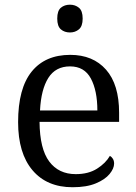

<svg xmlns="http://www.w3.org/2000/svg" viewBox="-20 -776 570 806"><path d="M284.7 10Q176.7 10 116.3 -61.5Q56 -133 56 -263.3Q56 -404.7 112.8 -475.2Q169.7 -545.7 275 -545.7Q370.3 -545.7 425.2 -483.5Q480 -421.3 480 -302.7V-264.3H146Q147 -151 186.7 -98Q226.3 -45 298 -45Q351.3 -45 387.5 -68Q423.7 -91 441.3 -121.7Q448.3 -118 453.7 -109.7Q459 -101.3 459 -89.3Q459 -68.7 440 -45.5Q421 -22.3 382.3 -6.2Q343.7 10 284.7 10ZM388.7 -312.3Q388.7 -395.3 361.5 -446.3Q334.3 -497.3 274 -497.3Q213.3 -497.3 182.8 -448.8Q152.3 -400.3 148 -312.3ZM273.7 -639.7Q250.7 -639.7 235.5 -652.8Q220.3 -666 220.3 -698Q220.3 -730.7 235.5 -743.5Q250.7 -756.3 273.7 -756.3Q295.7 -756.3 311.3 -743.5Q327 -730.7 327 -698Q327 -666 311.3 -652.8Q295.7 -639.7 273.7 -639.7Z"/></svg>

Font: Noto Serif Hentaigana ExtraLight
Style: Regular
Weight: 200
Designer: Kazuhiro Yamada
Foundry: nipponia
Version: Version 1.000